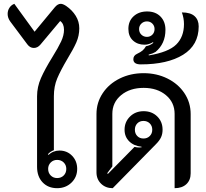

<svg xmlns="http://www.w3.org/2000/svg" viewBox="-20 -976 1078 1005"><path d="M174 -103V-472Q174 -521 194.5 -567.5Q215 -614 254 -677Q285 -727 300 -759Q315 -791 315 -820Q315 -852 295 -866L192 -743Q177 -725 157 -725Q137 -725 123 -744L34 -863Q20 -882 20 -903Q20 -921 29.5 -935.5Q39 -950 55 -956L161 -810L267 -938Q282 -956 298 -956Q309 -956 326 -945Q358 -923 376.5 -893Q395 -863 395 -828Q395 -789 379.5 -754Q364 -719 333 -668Q297 -607 279.5 -565.5Q262 -524 262 -472V-190Q242 -182 231 -169L234 -165Q245 -176 260 -182Q275 -188 291 -188Q331 -188 357.5 -160.5Q384 -133 384 -92Q384 -49 354 -20Q324 9 279 9Q232 9 203 -21.5Q174 -52 174 -103ZM327 -92Q327 -112 313.5 -125.5Q300 -139 279 -139Q259 -139 245.5 -125.5Q232 -112 232 -92Q232 -71 245.5 -57.5Q259 -44 279 -44Q300 -44 313.5 -57.5Q327 -71 327 -92Z M485 -74V-379Q485 -439 517.5 -488Q550 -537 606.5 -565Q663 -593 732 -593Q800 -593 856.5 -565Q913 -537 945.5 -488Q978 -439 978 -379V-69Q978 -33 955.5 -12Q933 9 894 9V-380Q894 -440 848.5 -478Q803 -516 732 -516Q660 -516 614 -478Q568 -440 568 -380V-105L541 -69L545 -66L684 -207Q696 -204 709 -204Q717 -204 721 -205V-208Q681 -212 656.5 -236Q632 -260 632 -297Q632 -338 660.5 -366Q689 -394 732 -394Q775 -394 803 -366.5Q831 -339 831 -297Q831 -275 823 -257.5Q815 -240 796 -221L570 9Q533 9 509 -14.5Q485 -38 485 -74ZM777 -297Q777 -317 764 -330Q751 -343 731 -343Q711 -343 698.5 -330Q686 -317 686 -297Q686 -277 698.5 -264Q711 -251 731 -251Q751 -251 764 -264Q777 -277 777 -297Z M678 -666Q678 -685 697 -694Q716 -703 726 -711.5Q736 -720 744 -734Q766 -738 783 -752L780 -755Q773 -750 761 -746Q749 -742 737 -742Q700 -742 676 -764Q652 -786 652 -825Q652 -866 679.5 -891Q707 -916 750 -916Q794 -916 820 -889.5Q846 -863 846 -820Q846 -747 794 -704Q779 -695 758 -690L759 -686Q862 -703 902.5 -743Q943 -783 943 -850Q943 -881 932 -911Q977 -911 998.5 -891.5Q1020 -872 1020 -838Q1020 -740 938.5 -689.5Q857 -639 717 -639Q678 -639 678 -666ZM789 -824Q789 -841 777.5 -852.5Q766 -864 749 -864Q732 -864 720 -852.5Q708 -841 708 -824Q708 -806 720 -794.5Q732 -783 749 -783Q766 -783 777.5 -794.5Q789 -806 789 -824Z"/></svg>

Font: K2D
Style: Regular
Weight: 400
Version: Version 1.000; ttfautohint (v1.6)